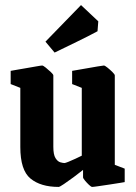

<svg xmlns="http://www.w3.org/2000/svg" viewBox="-20 -725 534 756"><path d="M211 11Q140 11 100 -22Q60 -55 60 -146V-379L22 -394V-446Q22 -446 39 -449Q56 -452 79.5 -456Q103 -460 122.5 -463.5Q142 -467 146 -467Q150 -467 160.5 -458.5Q171 -450 180.5 -441Q190 -432 190 -428V-147Q190 -116 198.5 -102.5Q207 -89 217.5 -86Q228 -83 234 -83Q237 -83 249.5 -88Q262 -93 277 -100Q292 -107 302 -112V-379L264 -394V-446Q264 -446 281.5 -449Q299 -452 322 -456Q345 -460 365 -463.5Q385 -467 389 -467Q393 -467 403.5 -458.5Q414 -450 423 -441Q432 -432 432 -428V-76L471 -61V-8Q471 -8 453.5 -5Q436 -2 412 1.5Q388 5 368 8Q348 11 343 11Q339 11 330.5 3Q322 -5 314.5 -14Q307 -23 307 -27V-56Q291 -43 270 -27.5Q249 -12 232 -0.5Q215 11 211 11ZM195 -518 159 -561 299 -705 367 -641 364 -602Q329 -583 281.5 -560Q234 -537 195 -518Z"/></svg>

Font: Grenze Gotisch
Style: Bold
Weight: 700
Designer: Renata Polastri
Foundry: Omnibus-Type
Version: Version 1.001